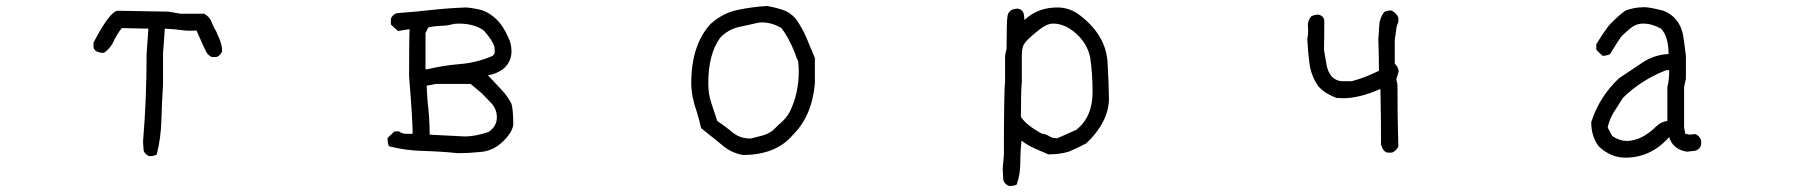

<svg xmlns="http://www.w3.org/2000/svg" viewBox="-20 -508 6040 643"><path d="M480 15Q465 9 461 -4L459 -34Q471 -175 471 -329L477 -412L388 -414Q371 -393 360.5 -369.5Q350 -346 328 -331Q296 -331 293 -351V-365Q349 -472 375 -472L544 -469L585 -462H664Q682 -452 688.5 -434.5Q695 -417 705 -401Q707 -395 714 -380Q724 -356 724 -337Q719 -322 705 -317H689Q681 -321 675 -327.5Q669 -334 638 -406L617 -405Q601 -405 585.5 -407.5Q570 -410 532 -412L526 -329V-225Q522 -166 520.5 -106Q519 -46 505 9Q497 15 480 15Z M1411 -276Q1465 -289 1521 -293.5Q1577 -298 1630 -321Q1637 -328 1637 -335L1636 -351Q1629 -374 1600 -406Q1568 -429 1516 -429L1500 -428Q1479 -422 1457.5 -421.5Q1436 -421 1414 -416L1405 -397V-276ZM1537 -51Q1571 -51 1616 -66Q1644 -85 1644 -115Q1644 -144 1623 -165L1593 -196L1556 -227H1440L1409 -221Q1409 -207 1412 -169Q1419 -109 1419 -57ZM1514 5Q1456 -1 1397 -2.5Q1338 -4 1283 -18Q1278 -25 1278 -46L1301 -68H1316Q1327 -60 1339 -60H1362Q1362 -105 1350 -253Q1350 -397 1352 -410Q1345 -410 1313 -404L1289 -426V-445Q1294 -459 1309 -464Q1366 -468 1424 -474.5Q1482 -481 1541 -483Q1566 -481 1594 -474Q1652 -453 1681 -385Q1693 -363 1693 -336Q1693 -300 1664 -276Q1642 -260 1614 -256Q1638 -230 1659 -208Q1680 -186 1693 -160Q1699 -139 1699 -89Q1694 -62 1662 -32Q1630 -2 1588 1Q1550 5 1514 5Z M2494 -44 2533 -54Q2552 -59 2568 -71Q2583 -86 2598.5 -100Q2614 -114 2624 -132Q2655 -193 2655 -269Q2655 -286 2653 -303Q2646 -317 2642 -331Q2621 -383 2597 -414Q2565 -433 2531 -433Q2519 -433 2489 -425L2452 -417Q2417 -408 2392 -382Q2352 -327 2352 -229Q2352 -193 2362 -163.5Q2372 -134 2382 -103Q2409 -85 2433.5 -64.5Q2458 -44 2494 -44ZM2468 11Q2427 4 2395 -25L2328 -79Q2322 -106 2313 -135Q2295 -186 2295 -229Q2295 -358 2360 -428Q2400 -464 2449 -474.5Q2498 -485 2550 -488Q2577 -483 2601.5 -475Q2626 -467 2645 -445Q2666 -416 2680.5 -382Q2695 -348 2709 -314V-229Q2700 -121 2636 -57Q2579 11 2468 11Z M3521 -45 3584 -73Q3639 -116 3639 -199Q3639 -263 3631 -315Q3622 -361 3584.5 -395Q3547 -429 3507 -429Q3486 -429 3461 -409Q3412 -371 3406 -353Q3402 -340 3402 -321V-233Q3399 -204 3399 -117Q3416 -89 3470 -60Q3483 -59 3493.5 -52Q3504 -45 3521 -45ZM3360 115Q3345 110 3340 95L3338 57L3342 11Q3342 -204 3346 -233V-321L3351 -346Q3351 -433 3354 -454Q3358 -479 3390 -479Q3405 -476 3409 -460L3411 -441Q3455 -483 3521 -483Q3559 -483 3591 -461Q3682 -394 3689 -302Q3693 -236 3694 -173Q3690 -96 3618 -28Q3590 -13 3559 0Q3529 9 3491 9Q3468 -1 3445 -11Q3422 -21 3401 -37Q3397 -1 3397 37Q3397 75 3385 110Q3376 115 3360 115Z M4642 3H4626Q4612 0 4605 -24Q4605 -117 4603 -210Q4532 -179 4478 -179L4456 -180Q4439 -186 4423.5 -195.5Q4408 -205 4395 -219Q4371 -254 4365.5 -294.5Q4360 -335 4358 -378Q4361 -390 4361 -404L4360 -423Q4360 -440 4371 -453Q4381 -459 4397 -459Q4413 -454 4415 -439Q4415 -380 4414 -341L4422 -294Q4431 -241 4472 -236H4507Q4552 -248 4598 -271Q4598 -324 4596 -376Q4598 -400 4599 -423Q4600 -446 4615 -467Q4624 -473 4640 -473Q4658 -463 4663 -449V-434Q4657 -422 4655.5 -406.5Q4654 -391 4651 -376V-296Q4653 -292 4656 -289Q4664 -279 4664 -269Q4663 -262 4656 -244L4660 -225Q4660 -109 4663 -18Q4658 -4 4642 3Z M5431 -36Q5479 -38 5527 -85Q5544 -101 5564 -103V-217Q5570 -237 5570 -273H5560Q5474 -239 5415 -180Q5400 -157 5385 -133Q5370 -109 5364 -81L5379 -53Q5402 -36 5431 -36ZM5423 20Q5374 20 5334 -18Q5309 -51 5309 -99Q5336 -184 5402 -246Q5440 -271 5480 -298Q5520 -325 5568 -327Q5568 -385 5543 -412Q5512 -429 5483 -429Q5459 -429 5440 -413Q5425 -401 5411 -387Q5401 -374 5392 -359Q5383 -344 5372 -327Q5360 -321 5347 -321L5326 -341V-360Q5344 -390 5366 -420Q5390 -447 5421 -471Q5449 -484 5489 -484Q5508 -483 5551 -472Q5606 -450 5617 -388Q5622 -355 5626 -321V-244L5620 -217V-81L5624 -60L5639 -57L5657 -59Q5671 -54 5677 -39V-22Q5672 -7 5657 -3L5629 0Q5582 -8 5570 -49Q5509 20 5423 20Z"/></svg>

Font: Yozai
Style: Regular
Weight: 400
Designer: LXGW / Y.OzVox
Foundry: LXGW / Y.OzVox
Version: Version 0.861;October 22, 2024